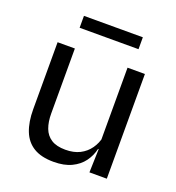

<svg xmlns="http://www.w3.org/2000/svg" viewBox="-120 -733 773 841"><g transform="rotate(20 266.5 -313.0)"><path d="M140.5 -488V-184.5Q140.5 -146 151.2 -117.2Q162 -88.5 186.5 -72.8Q211 -57 252.5 -57Q291.5 -57 319.5 -71.2Q347.5 -85.5 365.2 -110.5Q383 -135.5 389.5 -167L404 -109.5H386.5Q379 -76.5 359 -49.2Q339 -22 305.2 -5.8Q271.5 10.5 222 10.5Q164.5 10.5 128.8 -11.2Q93 -33 76.5 -74.8Q60 -116.5 60 -175.5V-488ZM467 -488V0H386L389.5 -117L386 -122V-488ZM129 -580.5V-636H403.5V-580.5Z"/></g></svg>

Font: Anek Latin Medium
Style: Regular
Weight: 400
Version: Version 1.003